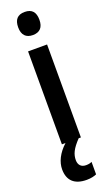

<svg xmlns="http://www.w3.org/2000/svg" viewBox="-187 -789 605 1054"><g transform="rotate(-20 116.0 -261.5)"><path d="M116 -753C74 -753 54 -730 54 -685C54 -641 76 -618 116 -618C157 -618 178 -641 178 -685C178 -729 159 -753 116 -753ZM102 108C102 74 115 45 158 0H171V-543H60V0H81C36 41 14 87 14 130C14 194 50 230 122 230C147 230 167 225 180 219V146C172 150 162 153 146 153C118 153 102 136 102 108Z"/></g></svg>

Font: Noto Sans Lao Looped ExtraCondensed SemiBold
Style: Regular
Weight: 600
Width: 2
Designer: Mark Frömberg, Ben Mitchell
Foundry: The Fontpad Ltd
Version: Version 1.002